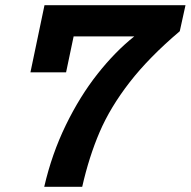

<svg xmlns="http://www.w3.org/2000/svg" viewBox="-20 -718 733 738"><path d="M496 -578H263L234 -440H97L151 -698H693L671 -598Q553 -498 478.5 -402Q404 -306 363 -210.5Q322 -115 296 0H150Q179 -126 233 -237Q287 -348 355 -434Q423 -520 496 -578Z"/></svg>

Font: Azeret Mono SemiBold
Style: Italic
Weight: 600
Italic angle: -12°
Designer: Martin Vácha
Foundry: Displaay
Version: Version 1.000; Glyphs 3.0.3, build 3074